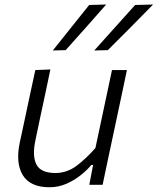

<svg xmlns="http://www.w3.org/2000/svg" viewBox="-20 -798 681 829"><path d="M193.5 10.5Q111 10.5 78.8 -41.2Q46.5 -93 65.5 -183.5Q70 -204.5 74.5 -224.5Q79 -244.5 84.5 -271.5Q98 -335 109.2 -387.5Q120.5 -440 132.5 -495.5L197.5 -498Q186 -443 174.8 -389.8Q163.5 -336.5 150.5 -276.5L133 -192.5Q118.5 -124.5 137.2 -87.8Q156 -51 219.5 -51Q269 -51 311 -82.5Q353 -114 392 -159L417 -276.5Q429.5 -336 440.8 -388.2Q452 -440.5 463.5 -495.5H528Q516.5 -440 505.2 -387.2Q494 -334.5 480.5 -271L469.5 -219.5Q456.5 -158 445.5 -106.8Q434.5 -55.5 423 0H365.5L382 -86H374.5Q357.5 -65 330 -42.8Q302.5 -20.5 267.8 -5Q233 10.5 193.5 10.5ZM387 -580Q432 -630.5 475.8 -679Q519.5 -727.5 563.5 -776.5L641 -778.5Q591.5 -728 543 -679Q494.5 -630 445.5 -581.5ZM208 -580Q248.5 -630.5 287 -679Q325.5 -727.5 365 -776.5L438.5 -778.5Q394 -728 350.8 -679.2Q307.5 -630.5 263.5 -581.5Z"/></svg>

Font: Commissioner Light
Style: Italic
Weight: 300
Italic angle: -12°
Designer: Kostas Bartsokas
Foundry: Kostas Bartsokas
Version: Version 1.000; ttfautohint (v1.8.3)